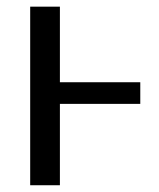

<svg xmlns="http://www.w3.org/2000/svg" viewBox="-20 -548 469 568"><path d="M157.2 -528.3H69.3V0H157.2V-240.7H395V-304.7H157.2Z"/></svg>

Font: Arimo
Style: Regular
Weight: 400
Designer: Steve Matteson
Foundry: Monotype Imaging Inc.
Version: Version 1.32